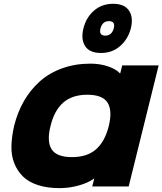

<svg xmlns="http://www.w3.org/2000/svg" viewBox="-20 -971 847 1001"><path d="M546.9 -313Q566.9 -394.5 540.8 -435.8Q514.6 -477.1 435.1 -477.1Q356 -477.1 309.1 -435.5Q262.2 -394 243.2 -313Q223.1 -233.4 249.3 -192.6Q275.4 -151.9 355 -151.9Q434.6 -151.9 480.7 -192.6Q526.9 -233.4 546.9 -313ZM807.1 -629.9 650.9 1H460.9L471.2 -39.1H469.2Q438 -17.1 389.6 -3.7Q341.3 9.8 290 9.8Q226.6 9.8 178.2 -5.9Q129.9 -21.5 100.3 -50.3Q70.8 -79.1 54.7 -119.1Q38.6 -159.2 39.6 -208Q40.5 -256.8 53.2 -313Q70.8 -384.8 104.5 -443.6Q138.2 -502.4 187.3 -546.4Q236.3 -590.3 304 -614.7Q371.6 -639.2 451.2 -639.2Q501 -639.2 543 -625Q585 -610.8 605 -588.9H606.9L617.2 -629.9ZM573.2 -823.2Q582.5 -860.8 547.9 -860.8Q514.2 -860.8 503.9 -823.2Q494.6 -785.2 528.8 -785.2Q562.5 -785.2 573.2 -823.2ZM662.1 -823.2Q647.9 -767.6 606.7 -731.2Q565.4 -694.8 506.8 -694.8Q446.8 -694.8 423.8 -730.7Q400.9 -766.6 415 -823.2Q429.2 -879.9 470 -915.5Q510.7 -951.2 569.8 -951.2Q629.4 -951.2 652.8 -915.3Q676.3 -879.4 662.1 -823.2Z"/></svg>

Font: Sinkin Sans 800 Black Italic
Style: Regular
Weight: 900
Italic angle: -112°
Designer: Keith Bates
Foundry: K-Type
Version: Sinkin Sans (version 1.0)  by Keith Bates   •   © 2014   www